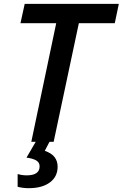

<svg xmlns="http://www.w3.org/2000/svg" viewBox="-20 -734 635 994"><path d="M257.8 0H142.1L271 -613.8H85.9L107.9 -713.9H595.2L574.2 -613.8H388.2ZM278.3 128.9Q278.3 180.7 238.3 210.4Q198.2 240.2 128.9 240.2Q97.7 240.2 71.3 232.9V167Q94.2 173.8 118.2 173.8Q185.1 173.8 185.1 127Q185.1 107.4 168 96.9Q150.9 86.4 117.2 82L165 0H236.3L211.9 46.9Q247.1 59.1 262.7 79.6Q278.3 100.1 278.3 128.9Z"/></svg>

Font: Open Sans Semibold
Style: Italic
Weight: 600
Italic angle: -12°
Foundry: Ascender Corporation
Version: Version 1.10